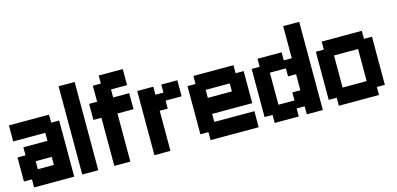

<svg xmlns="http://www.w3.org/2000/svg" viewBox="-78 -1422 3989 1927"><g transform="rotate(-15 1916.5 -458.5)"><path d="M0 -83.3V-333.3H83.3V-416.7H333.3V-500H0V-666.7H416.7V-583.3H500V0H83.3V-83.3ZM166.7 -166.7H333.3V-250H166.7Z M583.3 0V-916.7H750V0Z M833.3 -500V-666.7H916.7V-833.3H1000V-916.7H1250V-750H1083.3V-666.7H1250V-500H1083.3V0H916.7V-500Z M1333.3 0V-666.7H1500V-583.3H1583.3V-666.7H1750V-500H1583.3V-416.7H1500V0Z M1833.3 -83.3V-583.3H1916.7V-666.7H2333.3V-583.3H2416.7V-250H2000V-166.7H2416.7V0H1916.7V-83.3ZM2000 -416.7H2250V-500H2000Z M2500 -83.3V-583.3H2583.3V-666.7H2833.3V-583.3H2916.7V-916.7H3083.3V0H2916.7V-83.3H2833.3V0H2583.3V-83.3ZM2666.7 -166.7H2833.3V-250H2916.7V-416.7H2833.3V-500H2666.7Z M3166.7 -83.3V-583.3H3250V-666.7H3666.7V-583.3H3750V-83.3H3666.7V0H3250V-83.3ZM3333.3 -166.7H3583.3V-500H3333.3Z"/></g></svg>

Font: Galmuri11 Bold
Style: Regular
Weight: 700
Designer: Lee Minseo (quiple)
Version: Version 2.397;hotconv 1.1.1;makeotfexe 2.6.0 DEVELOPMENT